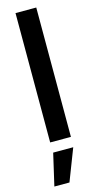

<svg xmlns="http://www.w3.org/2000/svg" viewBox="-145 -767 532 1043"><g transform="rotate(-15 120.5 -245.5)"><path d="M178.7 -727.5V0H62V-727.5ZM22 237.3 63.5 57.6H176.3L106.9 237.3Z"/></g></svg>

Font: Inter Cardless Tabular Medium
Style: Regular
Weight: 500
Designer: Rasmus Andersson
Foundry: rsms
Version: Version 4.000;git-4fc901f